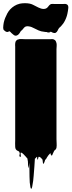

<svg xmlns="http://www.w3.org/2000/svg" viewBox="-40 -945 447 1200"><path d="M313 -75Q313 -62 314 -48.5Q315 -35 313 -22Q313 -21 312.5 -20.5Q312 -20 312 -18Q309 -10 299 -3Q296 2 294 7.5Q292 13 289 18Q289 19 287 23.5Q285 28 282 27Q278 25 277 19Q276 13 275 12L272 15Q270 17 267.5 20Q265 23 263 25L254 38Q252 42 249 47Q246 52 242 54Q241 57 240.5 60Q240 63 238 67Q237 69 236 72Q235 75 233 77Q233 78 231.5 78.5Q230 79 229 78Q228 73 227.5 67Q227 61 226 55Q225 53 224.5 51Q224 49 222 48Q220 46 218 44Q216 42 214 40Q211 37 209 36Q204 36 201 35L198 47Q197 48 196 51Q195 54 194 53Q192 49 192.5 44Q193 39 191 35Q190 35 190 35.5Q190 36 189 36Q189 37 185 41Q185 41 184.5 41Q184 41 184 42Q184 42 183.5 43Q183 44 178 47Q177 59 176.5 71Q176 83 175 95Q173 117 170.5 152.5Q168 188 163 211Q162 216 161.5 220.5Q161 225 159 230Q156 236 155 235Q152 233 151.5 229.5Q151 226 150 224Q149 216 148 209.5Q147 203 146 196Q145 181 144.5 158Q144 135 144 112Q144 89 142 74Q142 69 141.5 78.5Q141 88 140.5 97.5Q140 107 138 103Q134 86 135 77Q136 68 131 45Q129 43 126.5 40.5Q124 38 122 35L108 20Q106 18 103.5 16Q101 14 99 12Q95 9 92 9Q89 9 89 9Q88 16 90 26.5Q92 37 86 35Q79 33 82 23Q85 13 82 7Q79 0 79 2Q79 4 80 8Q81 12 81 11.5Q81 11 77 0Q76 -1 74.5 -1Q73 -1 71 -2Q55 -9 55 -28Q54 -38 54.5 -48.5Q55 -59 55 -68V-653Q55 -658 54.5 -663.5Q54 -669 55 -674Q55 -678 57 -684Q59 -688 60 -689Q62 -692 64.5 -694Q67 -696 69 -697Q71 -698 73 -698.5Q75 -699 77 -699Q81 -701 85 -701Q89 -701 93 -701Q99 -701 106 -700.5Q113 -700 118 -700H274Q279 -700 284.5 -700.5Q290 -701 295 -699Q296 -698 297 -698Q298 -698 299 -697Q305 -695 309 -687Q311 -684 313 -676Q315 -666 314 -655.5Q313 -645 313 -637ZM387 -896Q385 -876 381 -858Q375 -831 361 -807Q356 -798 347 -788Q346 -787 344.5 -785Q343 -783 341 -781L336 -776Q336 -776 335.5 -776Q335 -776 335 -775Q333 -774 330 -771Q324 -763 320 -753.5Q316 -744 306 -739Q298 -737 287 -742Q284 -744 281 -745.5Q278 -747 275 -746Q262 -733 266 -737.5Q270 -742 274 -747Q274 -747 273.5 -747Q273 -747 272 -746Q271 -745 270 -744.5Q269 -744 267 -742Q258 -741 251 -745H246Q241 -745 238 -746Q216 -748 201 -755Q186 -762 172 -769Q165 -773 157 -776Q149 -779 141 -780Q138 -781 133 -781H128Q128 -780 125 -780Q122 -780 123 -780Q116 -778 110.5 -772Q105 -766 97 -756Q95 -754 91 -752Q89 -749 87 -745.5Q85 -742 83 -739Q79 -732 71.5 -726.5Q64 -721 55 -722Q48 -724 42 -729.5Q36 -735 31 -739Q30 -741 25.5 -745Q21 -749 19 -750Q18 -750 17 -749Q16 -748 15 -748Q13 -747 11 -746.5Q9 -746 7 -745Q-1 -745 -7 -749.5Q-13 -754 -18 -759V-761Q-19 -765 -19.5 -767Q-20 -769 -20 -770V-773Q-20 -781 -19 -787.5Q-18 -794 -17 -801Q-17 -802 -16.5 -803.5Q-16 -805 -16 -806Q-10 -832 5.5 -861Q21 -890 50 -908Q64 -917 84 -922Q99 -925 116 -925Q147 -925 165.5 -915.5Q184 -906 200 -898Q208 -894 216.5 -891.5Q225 -889 234 -889Q244 -889 253 -895Q254 -896 255 -897Q256 -898 257 -899Q257 -899 259 -901Q261 -903 263 -906Q265 -909 267 -911Q270 -914 273 -916.5Q276 -919 280 -920Q285 -921 290.5 -920.5Q296 -920 300 -920H352Q358 -920 364.5 -920.5Q371 -921 377 -918Q383 -915 385 -910Q386 -907 386.5 -905Q387 -903 387 -898Z"/></svg>

Font: Rubik Wet Paint
Style: Regular
Weight: 400
Designer: Hubert and Fischer, NaN
Foundry: Hubert and Fischer, NaN
Version: Version 2.200